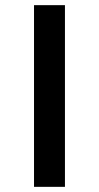

<svg xmlns="http://www.w3.org/2000/svg" viewBox="-20 -725 384 745"><path d="M112 0V-705H232V0Z"/></svg>

Font: Nunito Sans 10pt Expanded SemiBold
Style: Regular
Weight: 600
Width: 7
Designer: Vernon Adams
Foundry: Vernon Adams
Version: Version 3.101;gftools[0.9.27]